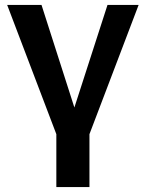

<svg xmlns="http://www.w3.org/2000/svg" viewBox="-20 -544 590 777"><path d="M208 213H342V-1L541 -524H415L281 -109L148 -524H9L208 -1Z"/></svg>

Font: FIGSv2-sans-serif
Style: Bold
Weight: 700
Designer: Matt McInerney, Pablo Impallari, Rodrigo Fuenzalida,Mirko Velimirovic
Foundry: Matt McInerney, Pablo Impallari, Rodrigo Fuenzalida
Version: Version 4.021;hotconv 1.0.109;makeotfexe 2.5.65596